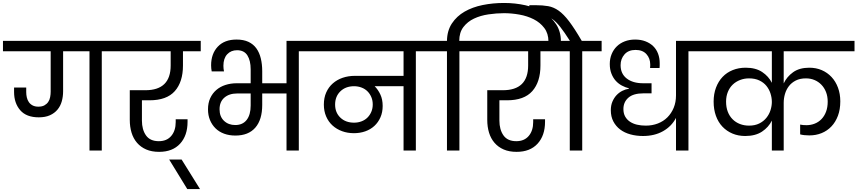

<svg xmlns="http://www.w3.org/2000/svg" viewBox="-47 -1016 5788 1296"><path d="M557 -670H379V-400Q379 -364 370 -332Q361 -300 341 -276Q321 -252 290 -238Q259 -224 215 -224Q131 -224 89.5 -272Q48 -320 48 -395V-425H130V-394Q130 -376 134 -358.5Q138 -341 147.5 -327Q157 -313 173 -304.5Q189 -296 212 -296Q237 -296 253 -305Q269 -314 278.5 -328Q288 -342 291.5 -360.5Q295 -379 295 -397V-670H-27V-740H772V-670H640V0H557Z M719 -740H1308V-670H1188V-574Q1188 -463 1133 -401Q1078 -339 962 -339H911V-202Q911 -141 938.5 -102Q966 -63 1025 -63Q1079 -63 1109 -98.5Q1139 -134 1139 -192V-211H1219V-194Q1219 -101 1168.5 -46Q1118 9 1027 9Q977 9 940 -7Q903 -23 878 -52Q853 -81 841 -120.5Q829 -160 829 -207V-407H934Q1105 -407 1105 -574V-670H719Z M1095 61H1179L1303 260H1217Z M1541 -172Q1591 -172 1618 -206.5Q1645 -241 1645 -304V-385H1553Q1500 -385 1467.5 -357Q1435 -329 1435 -278Q1435 -229 1465 -200.5Q1495 -172 1541 -172ZM1542 -101Q1500 -101 1466 -113.5Q1432 -126 1408 -149.5Q1384 -173 1370.5 -205.5Q1357 -238 1357 -278Q1357 -321 1372 -353.5Q1387 -386 1413 -408.5Q1439 -431 1474.5 -442.5Q1510 -454 1551 -454H1645V-548Q1645 -607 1623 -642Q1601 -677 1553 -677Q1512 -677 1486.5 -649.5Q1461 -622 1461 -572Q1461 -553 1465 -534H1382Q1380 -544 1379 -554.5Q1378 -565 1378 -575Q1378 -653 1423 -701Q1468 -749 1550 -749Q1597 -749 1630 -733.5Q1663 -718 1683.5 -689.5Q1704 -661 1713.5 -621.5Q1723 -582 1723 -535V-454H1887V-740H2103V-670H1970V0H1887V-385H1723V-308Q1723 -208 1676.5 -154.5Q1630 -101 1542 -101Z M2343 -188Q2370 -188 2393.5 -197Q2417 -206 2433.5 -222.5Q2450 -239 2459.5 -261.5Q2469 -284 2469 -311Q2469 -338 2459.5 -360.5Q2450 -383 2433.5 -399.5Q2417 -416 2393.5 -425Q2370 -434 2343 -434Q2286 -434 2250.5 -399.5Q2215 -365 2215 -310Q2215 -256 2250.5 -222Q2286 -188 2343 -188ZM2049 -740H2892V-670H2760V0H2677V-434H2482Q2505 -411 2520.5 -378Q2536 -345 2536 -301Q2536 -258 2521 -224Q2506 -190 2480 -166Q2454 -142 2418.5 -129.5Q2383 -117 2342 -117Q2299 -117 2262 -130.5Q2225 -144 2197.5 -169Q2170 -194 2154.5 -230Q2139 -266 2139 -310Q2139 -356 2155 -392Q2171 -428 2199.5 -453Q2228 -478 2266 -491Q2304 -504 2349 -504H2677V-670H2049Z M3054 0H2970V-670H2838V-740H2970Q2971 -809 3003.5 -858Q3036 -907 3089 -937.5Q3142 -968 3211 -982Q3280 -996 3355 -996Q3430 -996 3499.5 -980.5Q3569 -965 3622 -933Q3675 -901 3707 -852Q3739 -803 3739 -737V-720H3655V-736Q3655 -790 3627 -827Q3599 -864 3555.5 -886Q3512 -908 3459 -917.5Q3406 -927 3355 -927Q3304 -927 3250 -919Q3196 -911 3152.5 -890.5Q3109 -870 3081 -833.5Q3053 -797 3053 -740H3185V-670H3054Z M3132 -740H3721V-670H3601V-574Q3601 -463 3546 -401Q3491 -339 3375 -339H3324V-202Q3324 -141 3351.5 -102Q3379 -63 3438 -63Q3492 -63 3522 -98.5Q3552 -134 3552 -192V-211H3632V-194Q3632 -101 3581.5 -46Q3531 9 3440 9Q3390 9 3353 -7Q3316 -23 3291 -52Q3266 -81 3254 -120.5Q3242 -160 3242 -207V-407H3347Q3518 -407 3518 -574V-670H3132Z M3799 0V-670H3667V-740H3800Q3762 -800 3734.5 -834.5Q3707 -869 3682.5 -886.5Q3658 -904 3631 -908.5Q3604 -913 3568 -913H3526V-981H3567Q3616 -981 3653 -974.5Q3690 -968 3724 -944Q3758 -920 3794.5 -872Q3831 -824 3880 -740H4014V-670H3883V0Z M4293 -98Q4248 -98 4208 -109Q4168 -120 4139 -142Q4110 -164 4093 -196.5Q4076 -229 4076 -272Q4076 -305 4087 -330.5Q4098 -356 4115 -374Q4132 -392 4154 -403Q4176 -414 4198 -417V-420Q4174 -426 4150.5 -438.5Q4127 -451 4109 -471Q4091 -491 4080 -519.5Q4069 -548 4069 -584Q4069 -620 4081.5 -650.5Q4094 -681 4116.5 -703Q4139 -725 4170.5 -737Q4202 -749 4240 -749Q4279 -749 4310 -737Q4341 -725 4362.5 -704Q4384 -683 4395 -653.5Q4406 -624 4406 -590Q4406 -584 4406 -574.5Q4406 -565 4405 -557H4341Q4342 -567 4342 -572Q4342 -577 4342 -581Q4342 -622 4316.5 -650.5Q4291 -679 4243 -679Q4195 -679 4168.5 -649Q4142 -619 4142 -576Q4142 -518 4183.5 -486Q4225 -454 4294 -454H4351V-386H4297Q4228 -386 4194.5 -356.5Q4161 -327 4161 -280Q4161 -251 4172.5 -230Q4184 -209 4204.5 -195Q4225 -181 4252.5 -174.5Q4280 -168 4312 -168Q4356 -168 4393.5 -182.5Q4431 -197 4458 -224Q4485 -251 4500.5 -288.5Q4516 -326 4516 -372V-740H4730V-670H4600V0H4516V-220Q4486 -163 4428.5 -130.5Q4371 -98 4293 -98Z M5163 -202Q5141 -157 5096.5 -127.5Q5052 -98 4983 -98Q4936 -98 4897 -114.5Q4858 -131 4829.5 -161Q4801 -191 4785.5 -234Q4770 -277 4770 -330Q4770 -382 4786 -424.5Q4802 -467 4830.5 -497Q4859 -527 4899 -543Q4939 -559 4986 -559Q5054 -559 5097.5 -530Q5141 -501 5163 -457V-670H4673V-740H5721V-670H5243V-453Q5264 -498 5306.5 -528.5Q5349 -559 5416 -559Q5462 -559 5500 -542.5Q5538 -526 5566 -496Q5594 -466 5609.5 -424Q5625 -382 5625 -332Q5625 -277 5609 -234.5Q5593 -192 5565 -162.5Q5537 -133 5499 -117.5Q5461 -102 5416 -102Q5379 -102 5354 -109V-175Q5363 -173 5374 -172Q5385 -171 5396 -171Q5426 -171 5452.5 -181.5Q5479 -192 5498.5 -212.5Q5518 -233 5529 -262.5Q5540 -292 5540 -330Q5540 -366 5528.5 -395Q5517 -424 5497 -444.5Q5477 -465 5450.5 -476Q5424 -487 5393 -487Q5353 -487 5324.5 -472.5Q5296 -458 5278 -434.5Q5260 -411 5251.5 -381.5Q5243 -352 5243 -322V0H5163ZM5009 -168Q5049 -168 5078 -182.5Q5107 -197 5126 -220.5Q5145 -244 5154 -272.5Q5163 -301 5163 -328Q5163 -356 5154 -384.5Q5145 -413 5126.5 -436Q5108 -459 5078.5 -473Q5049 -487 5009 -487Q4977 -487 4948.5 -476Q4920 -465 4899 -445Q4878 -425 4866 -395.5Q4854 -366 4854 -330Q4854 -292 4865.5 -262Q4877 -232 4898 -211Q4919 -190 4947.5 -179Q4976 -168 5009 -168Z"/></svg>

Font: Poppins
Style: Regular
Weight: 400
Designer: Ninad Kale (Devanagari), Jonny Pinhorn (Latin)
Foundry: Indian Type Foundry
Version: Version 3.002 2017